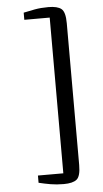

<svg xmlns="http://www.w3.org/2000/svg" viewBox="-62 -842 544 1017"><g transform="rotate(-5 210.0 -333.5)"><path d="M325 -710.5V43.5Q325 103 304.2 120Q283.5 137 235 137Q197 137 165.2 131.5Q133.5 126 102.5 118.5V80H237.5V-748H102.5V-786Q131.5 -792.5 163.2 -798.2Q195 -804 235 -804Q283.5 -804 304.2 -787Q325 -770 325 -710.5Z"/></g></svg>

Font: Merriweather Text
Style: Regular
Weight: 400
Designer: Eben Sorkin
Foundry: Eben Sorkin
Version: Version 2.100; ttfautohint (v1.7.19-72a1) -l 8 -r 50 -G 200 